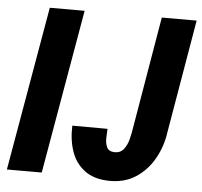

<svg xmlns="http://www.w3.org/2000/svg" viewBox="-52 -765 869 828"><g transform="rotate(5 383.0 -350.5)"><path d="M281.2 -710.9 157.7 0H6.8L130.4 -710.9ZM532.2 -220.7 615.2 -710.9H766.1L682.6 -221.2Q674.3 -159.7 644.5 -106.2Q614.7 -52.7 565.4 -20.5Q516.1 11.7 448.7 10.3Q382.8 8.8 342.8 -22Q302.7 -52.7 285.9 -102.5Q269 -152.3 271.5 -212.9L423.8 -212.4Q422.9 -195.3 422.1 -172.9Q421.4 -150.4 429.2 -133.1Q437 -115.7 461.9 -114.7Q488.3 -114.3 502.4 -132.6Q516.6 -150.9 522.9 -176Q529.3 -201.2 532.2 -220.7Z"/></g></svg>

Font: Roboto Condensed ExtraBold
Style: Italic
Weight: 800
Italic angle: -12°
Designer: Christian Robertson
Foundry: Google
Version: Version 3.008; 2023